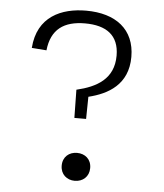

<svg xmlns="http://www.w3.org/2000/svg" viewBox="-53 -789 727 849"><g transform="rotate(5 310.0 -365.0)"><path d="M310 12C345.5 12 373.5 -11.5 373.5 -50C373.5 -89.5 345.5 -112 310 -112C275 -112 247 -89.5 247 -50C247 -11.5 275 12 310 12ZM70 -557 135.5 -552C145.5 -646.5 202 -685.5 295.5 -685.5C389 -685.5 446.5 -646.5 446.5 -555.5C446.5 -452 372 -411 282.5 -390L284.5 -265H336.5L338 -363.5C424 -384.5 512 -432 512 -555.5C512 -678 426.5 -742 295.5 -742C186.5 -742 80 -697.5 70 -557Z"/></g></svg>

Font: Monaspace Neon ExtraLight
Style: Regular
Weight: 200
Designer: Riley Cran & the Lettermatic Team
Foundry: Lettermatic
Version: Version 1.200 (Monaspace Neon)